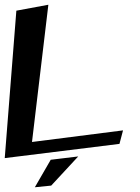

<svg xmlns="http://www.w3.org/2000/svg" viewBox="-52 -633 592 810"><path d="M452 -26 467 -83 83 -34 152 -613 17 -588 -32 34ZM278 27 162 41 95 157 164 150Z"/></svg>

Font: Gamestation Warped
Style: Italic
Weight: 400
Designer: Jonas Hecksher
Foundry: Jonas Hecksher, Playtypeª, e-types AS
Version: Version 1.003